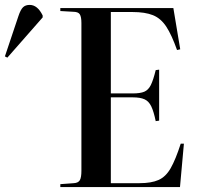

<svg xmlns="http://www.w3.org/2000/svg" viewBox="-191 -763 816 783"><path d="M55 0V-12L110 -16Q128 -17 134.5 -28Q141 -39 141 -67V-669Q141 -694 134.5 -704.5Q128 -715 107 -715L55 -718V-730H516L544 -562L531 -559Q509 -621 487 -654.5Q465 -688 433 -701Q401 -714 349 -714H261V-382H350Q381 -382 397.5 -389Q414 -396 424 -416Q434 -436 444 -477L458 -479V-271L444 -269Q436 -308 426 -329Q416 -350 398.5 -358Q381 -366 350 -366H261V-16H378Q426 -16 455.5 -29Q485 -42 505 -77Q525 -112 546 -177H559L543 0ZM-161 -528 -171 -533 -116 -697Q-107 -724 -97 -733.5Q-87 -743 -70 -743Q-38 -743 -17 -700V-692Z"/></svg>

Font: Literata 72pt Medium
Style: Regular
Weight: 500
Designer: Latin by Veronika Burian and Jose Scaglione. Greek by Irene Vlachou. Cyrillic by Vera Evstafieva.
Foundry: TypeTogether
Version: Version 3.002